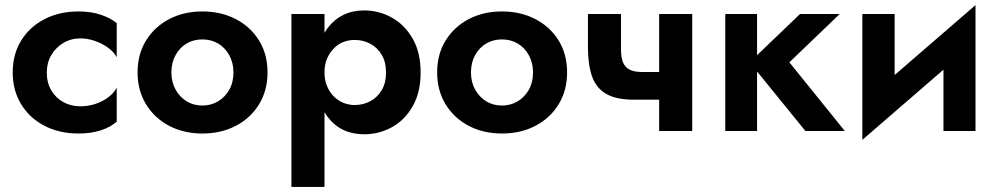

<svg xmlns="http://www.w3.org/2000/svg" viewBox="-20 -515 3922 755"><path d="M164 -230Q164 -190 181.5 -160Q199 -130 229 -113.5Q259 -97 296 -97Q326 -97 354 -106Q382 -115 404.5 -131.5Q427 -148 439 -170V-37Q415 -15 376.5 -2.5Q338 10 288 10Q214 10 155.5 -20Q97 -50 63.5 -104.5Q30 -159 30 -230Q30 -302 63.5 -356Q97 -410 155.5 -440Q214 -470 288 -470Q338 -470 376.5 -457Q415 -444 439 -424V-290Q427 -312 403.5 -328.5Q380 -345 352 -354.5Q324 -364 296 -364Q259 -364 229 -346Q199 -328 181.5 -298Q164 -268 164 -230Z M521 -230Q521 -302 554.5 -356Q588 -410 645.5 -440Q703 -470 776 -470Q849 -470 907 -440Q965 -410 998.5 -356Q1032 -302 1032 -230Q1032 -159 998.5 -104.5Q965 -50 907 -20Q849 10 776 10Q703 10 645.5 -20Q588 -50 554.5 -104.5Q521 -159 521 -230ZM654 -230Q654 -192 670.5 -162.5Q687 -133 714 -116.5Q741 -100 776 -100Q810 -100 837.5 -116.5Q865 -133 881.5 -162Q898 -191 898 -230Q898 -268 881.5 -298Q865 -328 837.5 -344Q810 -360 776 -360Q741 -360 714 -344Q687 -328 670.5 -298.5Q654 -269 654 -230Z M1126 220V-460H1256V-386Q1263 -398 1271 -408Q1296 -440 1331.5 -457Q1367 -474 1412 -474Q1470 -474 1520.5 -446Q1571 -418 1602.5 -363.5Q1634 -309 1634 -230Q1634 -151 1602.5 -96.5Q1571 -42 1520.5 -14.5Q1470 13 1412 13Q1367 13 1331.5 -3.5Q1296 -20 1271 -52Q1263 -62 1256 -74V220ZM1498 -230Q1498 -271 1481 -299.5Q1464 -328 1436 -343Q1408 -358 1374 -358Q1353 -358 1332 -350.5Q1311 -343 1294 -326Q1277 -309 1266.5 -285.5Q1256 -262 1256 -230Q1256 -199 1266.5 -175Q1277 -151 1294 -134.5Q1311 -118 1332 -110Q1353 -102 1374 -102Q1408 -102 1436 -117Q1464 -132 1481 -160.5Q1498 -189 1498 -230Z M1699 -230Q1699 -302 1732.5 -356Q1766 -410 1823.5 -440Q1881 -470 1954 -470Q2027 -470 2085 -440Q2143 -410 2176.5 -356Q2210 -302 2210 -230Q2210 -159 2176.5 -104.5Q2143 -50 2085 -20Q2027 10 1954 10Q1881 10 1823.5 -20Q1766 -50 1732.5 -104.5Q1699 -159 1699 -230ZM1832 -230Q1832 -192 1848.5 -162.5Q1865 -133 1892 -116.5Q1919 -100 1954 -100Q1988 -100 2015.5 -116.5Q2043 -133 2059.5 -162Q2076 -191 2076 -230Q2076 -268 2059.5 -298Q2043 -328 2015.5 -344Q1988 -360 1954 -360Q1919 -360 1892 -344Q1865 -328 1848.5 -298.5Q1832 -269 1832 -230Z M2503 -232H2572V-460H2702V0H2572V-123H2472Q2403 -123 2363.5 -146Q2324 -169 2308 -215Q2292 -261 2292 -328V-460H2422V-320Q2422 -289 2430 -269.5Q2438 -250 2456 -241Q2474 -232 2503 -232Z M2957 -460V-298L3126 -460H3282L3084 -270L3302 0H3147L2957 -234V0H2832V-460Z M3371 35V-460H3498V-220L3816 -495V0H3690V-241Z"/></svg>

Font: Venryn Sans SemiBold
Style: Regular
Weight: 600
Designer: Owen Earl, indestructible type* (font) & Cristiano Sobral (main changes)
Version: Version 3.60;October 28, 2020;FontCreator 13.0.0.2681 64-bit